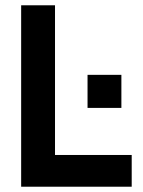

<svg xmlns="http://www.w3.org/2000/svg" viewBox="-20 -706 541 726"><path d="M60 0V-686H188V-120H478V0ZM311 -298V-423H439V-298Z"/></svg>

Font: Archivo Narrow
Style: Bold
Weight: 700
Designer: Hector Gatti
Foundry: Omnibus-Type
Version: Version 3.002